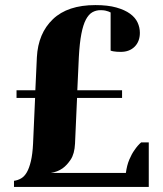

<svg xmlns="http://www.w3.org/2000/svg" viewBox="-20 -735 640 755"><path d="M284 -380H460V-350H283L275 -170Q273 -130 258 -107.5Q243 -85 226 -73Q206 -59 180 -55H475Q479 -85 488.5 -107.5Q498 -130 509 -145Q521 -163 535 -175H565V0H35V-24Q50 -26 63 -33.5Q76 -41 85.5 -57.5Q95 -74 101.5 -101.5Q108 -129 110 -170L118 -350H45V-380H119L125 -510Q130 -604 188 -659.5Q246 -715 355 -715Q404 -715 437.5 -705.5Q471 -696 491.5 -681Q512 -666 521 -646.5Q530 -627 530 -606Q530 -572 509.5 -551.5Q489 -531 455 -531Q447 -531 439.5 -531.5Q432 -532 427 -533Q420 -534 415 -536V-686Q411 -688 406 -690Q401 -692 393.5 -693.5Q386 -695 375 -695Q358 -695 343.5 -687Q329 -679 318 -658.5Q307 -638 300 -602Q293 -566 290 -510Z"/></svg>

Font: Yeseva One
Style: Regular
Weight: 400
Designer: Jovanny Lemonad
Foundry: Jovanny Lemonad
Version: Version 2.001; ttfautohint (v0.91) -l 8 -r 50 -G 200 -x 0 -w